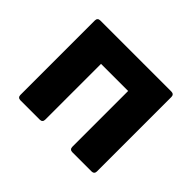

<svg xmlns="http://www.w3.org/2000/svg" viewBox="-110 -637 802 802"><g transform="rotate(45 291.0 -236.0)"><path d="M64.5 -456.1V-15.6C64.5 -5.9 70.3 0 80.1 0H195.3C205.1 0 210.9 -5.9 210.9 -15.6V-345.7H371.1V-15.6C371.1 -5.9 377 0 386.7 0H501C510.7 0 516.6 -5.9 516.6 -15.6V-456.1C516.6 -465.8 510.7 -471.7 501 -471.7H80.1C70.3 -471.7 64.5 -465.8 64.5 -456.1Z"/></g></svg>

Font: Ed Sans Neue
Style: Bold
Weight: 700
Designer: Stephen Hutchings
Version: Version 1.004;PS 001.004;hotconv 1.0.88;makeotf.lib2.5.64775